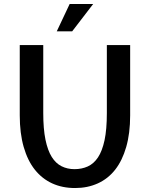

<svg xmlns="http://www.w3.org/2000/svg" viewBox="-20 -948 760 973"><path d="M639.6 -719.7V-363.3Q639.6 -272.5 619.6 -203.1Q599.6 -133.8 563.5 -87.9Q527.3 -42 475.6 -18.6Q423.8 4.9 360.4 4.9Q295.9 4.9 244.6 -18.6Q193.4 -42 156.7 -87.9Q120.1 -133.8 100.1 -203.1Q80.1 -272.5 80.1 -363.3V-719.7H199.2V-375Q199.2 -294.9 210.4 -240.2Q221.7 -185.5 242.2 -152.8Q262.7 -120.1 292 -105.5Q321.3 -90.8 357.4 -90.8Q394.5 -90.8 424.8 -104.5Q455.1 -118.2 476.6 -150.4Q498 -182.6 509.8 -237.3Q521.5 -292 521.5 -375V-719.7ZM452.1 -927.7 345.7 -789.1H267.6L333 -927.7Z"/></svg>

Font: Allerta
Style: Regular
Weight: 400
Designer: Matt McInerney
Foundry: Matt McInerney
Version: Version 1.0